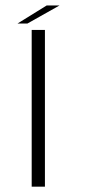

<svg xmlns="http://www.w3.org/2000/svg" viewBox="-20 -698 330 718"><path d="M98.5 0H148V-586H98.5ZM45.5 -610H82.5L202.5 -677.5H154.5Z"/></svg>

Font: Anybody ExtraExpanded ExtraLight
Style: Regular
Weight: 250
Width: 8
Version: Version 1.113;gftools[0.9.25]